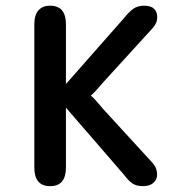

<svg xmlns="http://www.w3.org/2000/svg" viewBox="-20 -644 659 674"><path d="M156 9.5Q100.5 9.5 100.5 -56V-558.5Q100.5 -591 114.8 -607.5Q129 -624 156 -624Q211.5 -624 211.5 -558.5V-349L414.5 -579.5Q431.5 -601 447 -612.5Q462.5 -624 486.5 -624Q510 -624 521 -613Q532 -602 532 -584Q532 -573 528.2 -564.2Q524.5 -555.5 516.5 -546L340 -352.5Q325 -334.5 314.5 -323.5Q304 -312.5 298.5 -308.5Q304 -305 314.5 -293.5Q325 -282 342 -261.5L516.5 -71Q525 -60.5 528.2 -51.5Q531.5 -42.5 531.5 -31Q531.5 -13 518.2 -1.8Q505 9.5 481.5 9.5Q458.5 9.5 444.2 -0.5Q430 -10.5 414 -32L211.5 -266V-56Q211.5 9.5 156 9.5Z"/></svg>

Font: Sono ExtraLight Monospace Medium
Style: Regular
Weight: 500
Version: Version 2.112